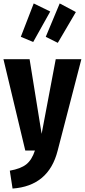

<svg xmlns="http://www.w3.org/2000/svg" viewBox="-25 -875 493 1116"><path d="M310 1Q258 206 48 221L32 117Q95 106 127.5 80.5Q160 55 178 0H122L-5 -531H147L217 -97L299 -531H448ZM171 -855 267 -808 168 -631 96 -661ZM322 -855 416 -805 311 -626 241 -661Z"/></svg>

Font: Fira Sans Extra Condensed
Style: Bold
Weight: 700
Width: 1
Designer: Carrois Corporate & Edenspiekermann AG
Foundry: Carrois Corporate GbR & Edenspiekermann AG
Version: Version 4.203